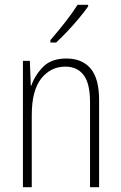

<svg xmlns="http://www.w3.org/2000/svg" viewBox="-20 -784 507 804"><path d="M258 -539Q324 -539 359.5 -497Q395 -455 395 -365V0H357V-356Q357 -435 330 -470Q303 -505 254 -505Q192 -505 152.5 -455Q113 -405 113 -302V0H76V-529H105L109 -425H111Q126 -469 160.5 -504Q195 -539 258 -539ZM349 -757Q333 -734 309.5 -706Q286 -678 261 -651.5Q236 -625 215 -606H191V-616Q223 -653 252.5 -690.5Q282 -728 305 -764H349Z"/></svg>

Font: Noto Sans Lao Looped Condensed ExtraLight
Style: Regular
Weight: 200
Width: 3
Designer: Mark Frömberg, Ben Mitchell
Foundry: The Fontpad Ltd
Version: Version 1.002; ttfautohint (v1.8.4.7-5d5b)